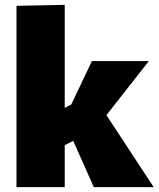

<svg xmlns="http://www.w3.org/2000/svg" viewBox="-20 -772 654 792"><path d="M48 -748 247 -752V-327L274 -341L359 -520H594L419 -297L614 0H367L282 -191L247 -173V0H48Z"/></svg>

Font: Murecho Black
Style: Regular
Weight: 900
Designer: Neil Summerour
Foundry: Positype
Version: Version 1.010; ttfautohint (v1.8.3)